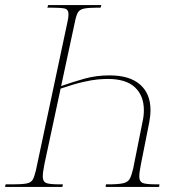

<svg xmlns="http://www.w3.org/2000/svg" viewBox="-50 -734 709 754"><path d="M348 -714 345 -704H337Q299 -704 281 -700.5Q263 -697 256 -685Q249 -673 244 -647L190 -396Q235 -412 281.5 -425Q328 -438 380 -438Q459 -438 500 -402Q541 -366 541 -302Q541 -279 536 -253L504 -92Q497 -58 497 -41Q497 -22 509 -16Q521 -10 566 -10H576L575 0H365L366 -10H376Q415 -10 434 -14.5Q453 -19 460 -32.5Q467 -46 473 -72L510 -257Q515 -279 515 -301Q515 -358 480 -391Q445 -424 373 -424Q357 -424 334 -422Q311 -420 276 -412Q241 -404 188 -386L125 -92Q118 -58 118 -41Q118 -22 130 -16Q142 -10 185 -10H197L195 0H-30L-28 -10H0Q37 -10 54.5 -13.5Q72 -17 78.5 -28.5Q85 -40 91 -65L215 -648Q219 -665 219 -678Q219 -697 204 -700.5Q189 -704 148 -704H136L139 -714Z"/></svg>

Font: Noto Serif Display SemiCondensed Thin
Style: Italic
Weight: 100
Width: 4
Italic angle: -12°
Designer: Monotype Design Team
Foundry: Monotype Imaging Inc.
Version: Version 2.009